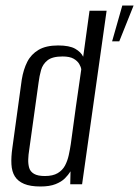

<svg xmlns="http://www.w3.org/2000/svg" viewBox="-20 -669 505 697"><path d="M127 8Q90 8 67.5 -1.5Q45 -11 34 -28.5Q23 -46 21.5 -72.5Q20 -99 25 -133L59 -380Q65 -417 79 -444.5Q93 -472 120 -488Q147 -504 191 -504Q232 -504 253 -492Q274 -480 282 -463L305 -630H367L278 0H235L236 -47Q228 -34 215.5 -21.5Q203 -9 181.5 -0.5Q160 8 127 8ZM143 -30Q172 -30 189.5 -40.5Q207 -51 216 -68Q225 -85 229.5 -105.5Q234 -126 237 -146Q246 -214 255.5 -281.5Q265 -349 275 -417Q274 -426 267.5 -437Q261 -448 247 -456Q233 -464 207 -464Q170 -464 152.5 -450Q135 -436 129 -414.5Q123 -393 120 -369L86 -125Q83 -107 82.5 -90Q82 -73 86 -59.5Q90 -46 103.5 -38Q117 -30 143 -30ZM387 -519 424 -649H465L413 -519Z"/></svg>

Font: Alumni Sans
Style: Italic
Weight: 400
Italic angle: -8°
Version: Version 1.016